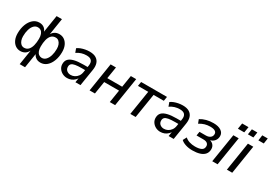

<svg xmlns="http://www.w3.org/2000/svg" viewBox="20 -1677 3975 2829"><g transform="rotate(30 2008.0 -262.5)"><path d="M303 180 348 -104H357Q335 -44 298 -17.5Q261 9 213 9Q165 9 128 -17Q91 -43 70 -90Q49 -137 49 -201Q49 -282 74 -349Q99 -416 144.5 -456Q190 -496 251 -496Q304 -496 338.5 -466.5Q373 -437 382 -383H369L420 -705H511L460 -383H448Q470 -444 506.5 -470Q543 -496 591 -496Q640 -496 677 -470Q714 -444 735 -397.5Q756 -351 756 -286Q756 -206 731 -138.5Q706 -71 660.5 -31Q615 9 553 9Q501 9 466 -21Q431 -51 421 -105L439 -104L394 180ZM235 -61Q281 -61 309 -91Q337 -121 350 -172Q363 -223 363 -285Q363 -331 351.5 -362Q340 -393 318.5 -409Q297 -425 269 -425Q228 -426 199 -396Q170 -366 155 -315Q140 -264 140 -201Q140 -162 151.5 -130.5Q163 -99 184 -80.5Q205 -62 235 -61ZM536 -62Q576 -62 605 -92Q634 -122 649.5 -173Q665 -224 665 -287Q665 -326 653.5 -357Q642 -388 620.5 -406.5Q599 -425 570 -425Q523 -426 494.5 -396Q466 -366 453.5 -315Q441 -264 441 -202Q441 -157 452.5 -126Q464 -95 485.5 -79Q507 -63 536 -62Z M1007 9Q964 9 927.5 -10Q891 -29 868.5 -62.5Q846 -96 846 -138Q846 -190 875 -221.5Q904 -253 965 -268.5Q1026 -284 1121 -284H1202L1193 -226H1131Q1058 -226 1016 -218.5Q974 -211 955.5 -193Q937 -175 937 -144Q937 -102 965 -79.5Q993 -57 1031 -57Q1066 -57 1096.5 -73Q1127 -89 1148.5 -118.5Q1170 -148 1176 -190L1195 -311Q1204 -366 1180 -395.5Q1156 -425 1094 -425Q1050 -425 1009 -412.5Q968 -400 929 -373L905 -439Q929 -457 961.5 -469.5Q994 -482 1031 -489Q1068 -496 1105 -496Q1176 -496 1217.5 -469.5Q1259 -443 1274 -396.5Q1289 -350 1279 -287L1233 0H1147L1164 -109H1174Q1161 -69 1134.5 -42.5Q1108 -16 1075 -3.5Q1042 9 1007 9Z M1388 0 1465 -487H1556L1524 -287H1777L1809 -487H1900L1823 0H1732L1766 -214H1513L1479 0Z M2081 0 2147 -414H1972L1984 -487H2424L2412 -414H2238L2172 0Z M2593 9Q2550 9 2513.5 -10Q2477 -29 2454.5 -62.5Q2432 -96 2432 -138Q2432 -190 2461 -221.5Q2490 -253 2551 -268.5Q2612 -284 2707 -284H2788L2779 -226H2717Q2644 -226 2602 -218.5Q2560 -211 2541.5 -193Q2523 -175 2523 -144Q2523 -102 2551 -79.5Q2579 -57 2617 -57Q2652 -57 2682.5 -73Q2713 -89 2734.5 -118.5Q2756 -148 2762 -190L2781 -311Q2790 -366 2766 -395.5Q2742 -425 2680 -425Q2636 -425 2595 -412.5Q2554 -400 2515 -373L2491 -439Q2515 -457 2547.5 -469.5Q2580 -482 2617 -489Q2654 -496 2691 -496Q2762 -496 2803.5 -469.5Q2845 -443 2860 -396.5Q2875 -350 2865 -287L2819 0H2733L2750 -109H2760Q2747 -69 2720.5 -42.5Q2694 -16 2661 -3.5Q2628 9 2593 9Z M3139 9Q3076 9 3023.5 -8Q2971 -25 2942 -54L2975 -116Q3005 -88 3049.5 -74Q3094 -60 3145 -60Q3212 -60 3251 -79Q3290 -98 3290 -147Q3290 -177 3268 -195Q3246 -213 3202 -213H3085L3096 -281H3203Q3249 -281 3277.5 -302.5Q3306 -324 3306 -363Q3306 -393 3279.5 -410Q3253 -427 3197 -427Q3149 -427 3105.5 -414.5Q3062 -402 3018 -374L2993 -438Q3039 -467 3094.5 -481.5Q3150 -496 3213 -496Q3297 -496 3344 -463.5Q3391 -431 3391 -378Q3391 -339 3373 -309.5Q3355 -280 3324 -263.5Q3293 -247 3254 -243L3259 -256Q3313 -254 3344 -223.5Q3375 -193 3375 -146Q3375 -93 3346 -58.5Q3317 -24 3264 -7.5Q3211 9 3139 9Z M3563 -604 3579 -702H3687L3671 -604ZM3475 0 3553 -487H3644L3566 0Z M3724 0 3801 -487H3892L3815 0ZM3910 -606 3923 -699H4016L4002 -606ZM3732 -606 3746 -699H3839L3825 -606Z"/></g></svg>

Font: Nunito Sans 12pt Medium
Style: Italic
Weight: 500
Italic angle: -9°
Designer: Vernon Adams
Foundry: Vernon Adams
Version: Version 3.101;gftools[0.9.27]